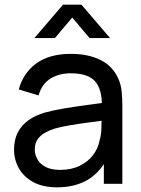

<svg xmlns="http://www.w3.org/2000/svg" viewBox="-20 -785 602 820"><path d="M127 -622.5 249 -765H328L450 -622.5H362.5L288.5 -710L214.5 -622.5ZM223.5 15Q163 15 122.2 -7.2Q81.5 -29.5 60.8 -66Q40 -102.5 40 -146Q40 -188.5 56.2 -219.8Q72.5 -251 102 -271.8Q131.5 -292.5 172.5 -304.5Q211 -315 258.8 -322.8Q306.5 -330.5 355.5 -337Q404.5 -343.5 447 -349.5L415 -331Q416.5 -403 386.2 -437.5Q356 -472 282 -472Q233 -472 196.2 -449.8Q159.5 -427.5 144.5 -377.5L60 -403Q79.5 -474 135.5 -514.5Q191.5 -555 283 -555Q356.5 -555 409.2 -528.8Q462 -502.5 485 -449.5Q496.5 -424.5 499.5 -395.2Q502.5 -366 502.5 -334V0H423.5V-129.5L442 -117.5Q411.5 -52 356.8 -18.5Q302 15 223.5 15ZM237 -59.5Q285 -59.5 320.2 -76.8Q355.5 -94 377 -122.2Q398.5 -150.5 405 -184Q412.5 -209 413.2 -239.8Q414 -270.5 414 -287L445 -273.5Q401.5 -267.5 359.5 -262Q317.5 -256.5 280 -250.2Q242.5 -244 212.5 -235.5Q190.5 -228.5 171.2 -217.5Q152 -206.5 140.2 -189.2Q128.5 -172 128.5 -146.5Q128.5 -124.5 139.8 -104.5Q151 -84.5 174.8 -72Q198.5 -59.5 237 -59.5Z"/></svg>

Font: Manrope ExtraLight Medium
Style: Regular
Weight: 500
Version: Version 4.504